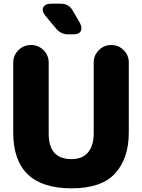

<svg xmlns="http://www.w3.org/2000/svg" viewBox="-20 -1008 773 1045"><path d="M352 -821Q311 -821 285 -853L228 -921Q206 -948 215.5 -968Q225 -988 260 -988H310Q355 -988 376 -950L413 -887Q429 -858 420 -839.5Q411 -821 381 -821ZM369 17Q52 17 52 -287V-667Q52 -707 80.5 -735Q109 -763 149 -763Q189 -763 217 -735Q245 -707 245 -667V-281Q245 -142 368 -142Q430 -142 460 -179.5Q490 -217 490 -281V-668Q490 -707 518 -735Q546 -763 585 -763Q625 -763 653 -735Q681 -707 681 -668V-287Q681 -146 607 -64.5Q533 17 369 17Z"/></svg>

Font: Jellee Roman
Style: Regular
Weight: 400
Designer: Alfredo Marco Pradil
Foundry: Alfredo Marco Pradil
Version: Version 1.016;PS 001.016;hotconv 1.0.88;makeotf.lib2.5.64775